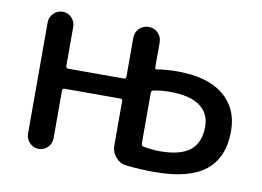

<svg xmlns="http://www.w3.org/2000/svg" viewBox="-63 -613 979 717"><g transform="rotate(10 427.0 -255.0)"><path d="M497 -279V-86Q497 -78 506 -76Q538 -70 569 -70Q646 -70 682.5 -99.5Q719 -129 719 -190Q719 -240 681 -267.5Q643 -295 567 -295Q534 -295 505 -289Q497 -287 497 -279ZM72 -49V-471Q72 -491 86.5 -505.5Q101 -520 121 -520Q141 -520 155 -505.5Q169 -491 169 -471V-323Q169 -314 178 -314H389Q397 -314 397 -323V-470Q397 -491 411.5 -505.5Q426 -520 447 -520Q468 -520 482.5 -505.5Q497 -491 497 -470V-376Q497 -367 505 -369Q540 -375 582 -375Q696 -375 756.5 -325.5Q817 -276 817 -190Q817 -89 754.5 -39.5Q692 10 562 10Q506 10 453 4Q429 1 413 -18Q397 -37 397 -62V-230Q397 -238 389 -238H178Q169 -238 169 -230V-49Q169 -29 155 -14.5Q141 0 121 0Q101 0 86.5 -14.5Q72 -29 72 -49Z"/></g></svg>

Font: Rounded Mplus 1c Medium
Style: Regular
Weight: 500
Version: Version 1.059.20150529